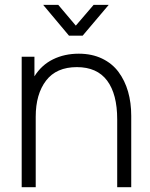

<svg xmlns="http://www.w3.org/2000/svg" viewBox="-20 -775 623 795"><path d="M465.3 -280.8Q465.3 -385.3 423.6 -441.2Q381.8 -497.1 298.3 -497.1Q213.4 -497.1 170.7 -441.2Q127.9 -385.3 127.9 -291.5V0H69.8V-540H122.6V-459Q151.9 -505.9 199.5 -529.3Q247.1 -552.7 306.2 -552.7Q360.4 -552.7 402.6 -532.5Q444.8 -512.2 470.9 -476.8Q497.1 -441.4 510.3 -395.5Q523.4 -349.6 523.4 -295.4V0H465.3ZM158.7 -754.9H221.2L293.9 -668.9L367.7 -754.9H430.2L322.3 -627.4H265.6Z"/></svg>

Font: Manrope Light
Style: Regular
Weight: 300
Designer: Mikhail Sharanda
Foundry: Mikhail Sharanda
Version: Version 4.505;FEAKit 1.0